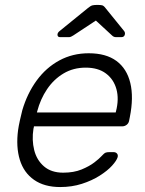

<svg xmlns="http://www.w3.org/2000/svg" viewBox="-20 -745 584 775"><path d="M223 10Q159 10 117.5 -19Q76 -48 60 -100Q44 -152 53 -220Q55 -235 60.5 -260Q66 -285 70 -300Q90 -368 128 -420Q166 -472 219.5 -501Q273 -530 338 -530Q408 -530 450 -499Q492 -468 506 -410Q520 -352 504 -272L501 -257Q499 -247 491 -241Q483 -235 473 -235H117Q117 -235 116.5 -231Q116 -227 115 -225Q108 -180 118 -139.5Q128 -99 157.5 -73.5Q187 -48 235 -48Q278 -48 309.5 -61Q341 -74 361 -89.5Q381 -105 388 -113Q400 -126 405.5 -128.5Q411 -131 422 -131H438Q447 -131 452 -125.5Q457 -120 455 -111Q451 -97 432.5 -76.5Q414 -56 382.5 -36Q351 -16 310.5 -3Q270 10 223 10ZM129 -291H447L448 -295Q461 -345 450 -385Q439 -425 407.5 -448.5Q376 -472 326 -472Q276 -472 236.5 -448.5Q197 -425 170 -385Q143 -345 130 -295ZM223 -595Q212 -595 212 -605Q212 -613 221 -620L333 -711Q346 -722 353.5 -723.5Q361 -725 368 -725H378Q386 -725 392.5 -723.5Q399 -722 407 -711L480 -621Q486 -614 484 -606Q482 -595 469 -595H449Q443 -595 439 -597Q435 -599 432 -602L367 -662L276 -602Q271 -599 267 -597Q263 -595 257 -595Z"/></svg>

Font: Rubik Light
Style: Italic
Weight: 300
Italic angle: -12°
Designer: Hubert and Fischer
Foundry: Hubert and Fischer
Version: Version 2.300;gftools[0.9.30]